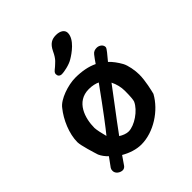

<svg xmlns="http://www.w3.org/2000/svg" viewBox="-186 -746 884 884"><g transform="rotate(-45 256.0 -304.0)"><path d="M324 -633C297 -633 278 -623 262 -590C244 -551 230 -545 217 -532C202 -520 196 -515 196 -506C196 -495 202 -486 217 -486C229 -486 269 -493 291 -507C315 -521 370 -559 370 -601C370 -620 352 -633 324 -633ZM449 -319C436 -342 422 -361 406 -376C426 -401 447 -423 447 -432C447 -448 431 -459 415 -459C404 -459 393 -456 385 -445C376 -434 368 -422 359 -409C328 -424 291 -431 248 -431C202 -431 131 -408 107 -375C73 -333 45 -269 45 -214C45 -192 66 -126 72 -107C78 -93 89 -78 102 -66C92 -53 83 -40 70 -22C67 -17 66 -13 66 -6C66 12 85 25 102 25C108 25 116 21 120 15L149 -27C180 -9 214 2 246 2C326 2 411 -53 450 -124C454 -140 467 -192 467 -233C467 -260 460 -299 449 -319ZM309 -339C229 -228 184 -169 160 -140C155 -157 147 -193 147 -205C147 -267 172 -350 255 -350C278 -350 297 -345 309 -339ZM362 -162C344 -121 285 -82 247 -82C232 -82 215 -89 201 -98C260 -179 303 -233 350 -297C361 -275 367 -251 367 -227C367 -192 365 -170 362 -162Z"/></g></svg>

Font: Itim
Style: Regular
Weight: 400
Designer: CadsonDemak Team
Foundry: Pablo Impallari
Version: Version 1.002;PS 001.002;hotconv 1.0.88;makeotf.lib2.5.64775